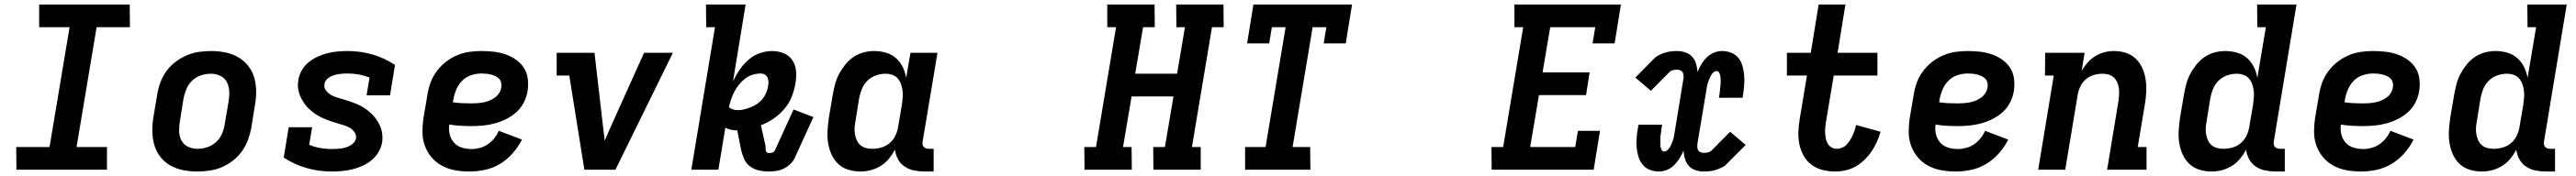

<svg xmlns="http://www.w3.org/2000/svg" viewBox="-20 -755 11440 783"><path d="M455 0H53L52 -101H200L289 -634H154V-735H556L557 -634H409L320 -101H455Z M856 8Q824 8 793.5 2Q763 -4 737 -18.5Q711 -33 692.5 -56.5Q674 -80 665.5 -109Q657 -138 656.5 -169.5Q656 -201 661 -233L678 -333Q682 -360 691.5 -386.5Q701 -413 718 -437Q735 -461 758.5 -479Q782 -497 808.5 -508.5Q835 -520 862.5 -524Q890 -528 917 -528Q949 -528 979.5 -522Q1010 -516 1036 -501.5Q1062 -487 1081 -463.5Q1100 -440 1108.5 -411Q1117 -382 1117.5 -350.5Q1118 -319 1112 -287L1096 -187Q1091 -160 1081.5 -133.5Q1072 -107 1055 -83Q1038 -59 1015 -41Q992 -23 965.5 -11.5Q939 0 911 4Q883 8 856 8ZM856 -93Q878 -93 900 -100Q922 -107 939.5 -123Q957 -139 966 -160.5Q975 -182 978 -203L995 -303Q999 -326 998 -348.5Q997 -371 987.5 -389.5Q978 -408 958.5 -417.5Q939 -427 917 -427Q895 -427 873 -420Q851 -413 834 -397Q817 -381 808 -359.5Q799 -338 795 -317L779 -217Q775 -194 775.5 -171.5Q776 -149 785.5 -130.5Q795 -112 814.5 -102.5Q834 -93 856 -93Z M1453 8Q1394 8 1339.5 -8Q1285 -24 1240 -54L1262 -189H1366L1353 -111Q1376 -101 1401.5 -96.5Q1427 -92 1453 -92Q1463 -92 1473.5 -92.5Q1484 -93 1494.5 -94.5Q1505 -96 1515 -99Q1525 -102 1534.5 -107Q1544 -112 1551.5 -120.5Q1559 -129 1561 -139Q1563 -154 1554.5 -166.5Q1546 -179 1534 -186Q1522 -193 1508 -197.5Q1494 -202 1480 -206Q1466 -210 1452.5 -214.5Q1439 -219 1425.5 -224.5Q1412 -230 1399.5 -236.5Q1387 -243 1375.5 -251.5Q1364 -260 1353.5 -269.5Q1343 -279 1335 -290Q1327 -301 1320 -313.5Q1313 -326 1308.5 -340Q1304 -354 1303 -368.5Q1302 -383 1305 -399Q1308 -421 1320 -442Q1332 -463 1350.5 -478Q1369 -493 1391 -503Q1413 -513 1435 -518.5Q1457 -524 1479.5 -526Q1502 -528 1524 -528Q1582 -528 1636 -512Q1690 -496 1734 -466L1712 -331H1608L1621 -410Q1598 -419 1574 -423.5Q1550 -428 1525 -428Q1515 -428 1504.5 -427.5Q1494 -427 1484.5 -425.5Q1475 -424 1465 -421Q1455 -418 1445.5 -413Q1436 -408 1429 -399.5Q1422 -391 1421 -381Q1418 -366 1426.5 -354Q1435 -342 1447 -334.5Q1459 -327 1473 -322.5Q1487 -318 1501 -314Q1515 -310 1529 -305.5Q1543 -301 1556.5 -295.5Q1570 -290 1582.5 -283.5Q1595 -277 1606.5 -268.5Q1618 -260 1628 -250.5Q1638 -241 1646.5 -230Q1655 -219 1662 -206.5Q1669 -194 1673 -180.5Q1677 -167 1678 -152Q1679 -137 1677 -122Q1673 -99 1660.5 -78Q1648 -57 1629 -41.5Q1610 -26 1588 -16.5Q1566 -7 1543.5 -1.5Q1521 4 1498 6Q1475 8 1453 8Z M2065 8Q2032 8 2001 2.5Q1970 -3 1943 -17.5Q1916 -32 1896.5 -55Q1877 -78 1866.5 -107Q1856 -136 1856 -168Q1856 -200 1861 -233L1878 -333Q1882 -360 1891.5 -386.5Q1901 -413 1918.5 -437Q1936 -461 1959 -479Q1982 -497 2008.5 -508.5Q2035 -520 2062.5 -524Q2090 -528 2117 -528Q2145 -528 2172 -525Q2199 -522 2224 -513.5Q2249 -505 2270.5 -490Q2292 -475 2306 -453.5Q2320 -432 2323.5 -405Q2327 -378 2323 -351Q2319 -325 2306.5 -300Q2294 -275 2273.5 -256.5Q2253 -238 2228 -225.5Q2203 -213 2177 -206Q2151 -199 2125 -196.5Q2099 -194 2073 -194Q2048 -194 2023.5 -195.5Q1999 -197 1975 -201Q1972 -179 1977 -157.5Q1982 -136 1996 -120.5Q2010 -105 2030.5 -98.5Q2051 -92 2074 -92Q2092 -92 2111 -97Q2130 -102 2146 -113Q2162 -124 2174.5 -139.5Q2187 -155 2195 -173L2298 -134Q2281 -101 2256.5 -73Q2232 -45 2200.5 -26Q2169 -7 2134 0.5Q2099 8 2065 8ZM2074 -295Q2087 -295 2100 -296Q2113 -297 2126.5 -299.5Q2140 -302 2152.5 -307Q2165 -312 2177 -320.5Q2189 -329 2196.5 -341Q2204 -353 2206 -366Q2208 -377 2205.5 -387.5Q2203 -398 2196 -405Q2189 -412 2179.5 -416.5Q2170 -421 2160 -423.5Q2150 -426 2139.5 -427Q2129 -428 2118 -428Q2096 -428 2073.5 -421Q2051 -414 2034 -397.5Q2017 -381 2007.5 -359.5Q1998 -338 1994 -317L1991 -300Q2011 -297 2032 -296Q2053 -295 2074 -295Z M2575 0 2508 -419H2452V-520H2620L2660 -173Q2662 -162 2663 -151Q2664 -140 2665 -129Q2670 -140 2675 -151Q2680 -162 2684 -173L2840 -520H2968L2713 0Z M3394 8Q3371 8 3349.5 3Q3328 -2 3311 -14.5Q3294 -27 3285 -47Q3276 -67 3271 -88L3254 -175Q3239 -175 3225.5 -178Q3212 -181 3201 -187L3170 0H3050L3155 -634H3116L3115 -735H3291L3235 -393Q3247 -419 3263.5 -443.5Q3280 -468 3302.5 -488Q3325 -508 3353 -518Q3381 -528 3408 -528Q3436 -528 3460.5 -518Q3485 -508 3499 -486.5Q3513 -465 3515 -437.5Q3517 -410 3512 -383Q3507 -353 3495.5 -324Q3484 -295 3463 -270.5Q3442 -246 3415.5 -227.5Q3389 -209 3359 -198L3379 -108Q3380 -102 3380 -96.5Q3380 -91 3380.5 -86Q3381 -81 3385 -77.5Q3389 -74 3395 -74Q3402 -74 3410 -76.5Q3418 -79 3421 -86L3504 -268L3592 -234L3509 -52Q3502 -37 3488.5 -24.5Q3475 -12 3459.5 -4.5Q3444 3 3427 5.5Q3410 8 3394 8ZM3258 -265Q3272 -265 3287 -269Q3302 -273 3316.5 -279Q3331 -285 3344.5 -294.5Q3358 -304 3367.5 -316.5Q3377 -329 3383 -343.5Q3389 -358 3391 -373Q3393 -383 3392.5 -392.5Q3392 -402 3388 -410.5Q3384 -419 3376 -423.5Q3368 -428 3358 -428Q3340 -428 3322 -422.5Q3304 -417 3289 -405.5Q3274 -394 3262 -379Q3250 -364 3241 -347Q3232 -330 3226.5 -313Q3221 -296 3217 -278Q3225 -271 3235.5 -268Q3246 -265 3258 -265Z M3802 8Q3773 8 3747 0Q3721 -8 3702 -26Q3683 -44 3672 -69Q3661 -94 3657 -121Q3653 -148 3655 -176.5Q3657 -205 3661 -233L3678 -333Q3682 -356 3688 -379.5Q3694 -403 3705.5 -425Q3717 -447 3733 -467Q3749 -487 3769.5 -501Q3790 -515 3814 -521.5Q3838 -528 3861 -528Q3889 -528 3914.5 -520.5Q3940 -513 3958.5 -496.5Q3977 -480 3988.5 -457Q4000 -434 4004 -408L4023 -520H4143L4077 -125Q4076 -118 4077 -112Q4078 -106 4082 -101.5Q4086 -97 4092 -95Q4098 -93 4104 -93H4126V8H4087Q4063 8 4040 3.5Q4017 -1 3998 -13.5Q3979 -26 3968 -46Q3957 -66 3954 -89Q3943 -68 3927.5 -49Q3912 -30 3891 -17Q3870 -4 3847 2Q3824 8 3802 8ZM3853 -93Q3873 -93 3893 -98.5Q3913 -104 3929.5 -117.5Q3946 -131 3955.5 -150.5Q3965 -170 3968 -189L3985 -289Q3987 -305 3988.5 -321Q3990 -337 3988 -352Q3986 -367 3981 -381Q3976 -395 3966.5 -406Q3957 -417 3942.5 -422Q3928 -427 3912 -427Q3891 -427 3869.5 -419.5Q3848 -412 3831.5 -395.5Q3815 -379 3807 -358.5Q3799 -338 3795 -317L3779 -217Q3776 -202 3775 -187Q3774 -172 3776.5 -158Q3779 -144 3784.5 -131.5Q3790 -119 3800 -110Q3810 -101 3824 -97Q3838 -93 3853 -93Z M5006 0H4796L4795 -101H4847L4936 -634H4897V-735H5107L5108 -634H5056L5021 -427H5207L5242 -634H5204L5203 -735H5413L5414 -634H5362L5273 -101H5312V0H5102L5101 -101H5153L5191 -326H5005L4967 -101H5005Z M5509 0V-101H5600L5689 -634H5628L5616 -562H5518L5546 -735H5984L5956 -562H5858L5870 -634H5809L5720 -101H5798L5799 0Z M6604 0 6603 -101H6655L6744 -634H6705V-735H7178L7150 -562H7052L7064 -634H6864L6830 -433H7039L7023 -332H6814L6775 -101H6975L6987 -173H7085L7057 0Z M7347 8Q7325 8 7306 0.5Q7287 -7 7274.5 -22.5Q7262 -38 7256 -57.5Q7250 -77 7248 -97.5Q7246 -118 7247.5 -139.5Q7249 -161 7253 -183L7256 -200H7361L7358 -183Q7357 -176 7356.5 -169Q7356 -162 7354.5 -155Q7353 -148 7353 -141Q7353 -134 7353 -127Q7353 -120 7353 -113Q7353 -106 7354.5 -99.5Q7356 -93 7359.5 -87Q7363 -81 7370 -81Q7378 -81 7385 -87.5Q7392 -94 7396.5 -102Q7401 -110 7404.5 -118.5Q7408 -127 7410.5 -135.5Q7413 -144 7414 -152.5Q7415 -161 7417 -169L7455 -402Q7457 -410 7456.5 -418Q7456 -426 7452.5 -432.5Q7449 -439 7442 -442Q7435 -445 7427 -445Q7418 -445 7409 -443Q7400 -441 7393 -434L7311 -351L7242 -410L7323 -492Q7333 -503 7346 -509.5Q7359 -516 7373 -520.5Q7387 -525 7400.5 -526.5Q7414 -528 7427 -528Q7446 -528 7464 -522Q7482 -516 7494 -503Q7506 -490 7511.5 -472Q7517 -454 7518 -435Q7525 -452 7535 -469Q7545 -486 7559 -499.5Q7573 -513 7590.5 -520.5Q7608 -528 7626 -528Q7648 -528 7667.5 -520.5Q7687 -513 7699.5 -497.5Q7712 -482 7717.5 -462.5Q7723 -443 7725 -422.5Q7727 -402 7725.5 -380.5Q7724 -359 7721 -337L7718 -320H7613L7616 -337Q7617 -344 7617.5 -351Q7618 -358 7619 -365Q7620 -372 7620.5 -379Q7621 -386 7621 -393Q7621 -400 7620.5 -407Q7620 -414 7618.5 -420.5Q7617 -427 7613.5 -433Q7610 -439 7603 -439Q7595 -439 7588 -432.5Q7581 -426 7577 -418Q7573 -410 7569.5 -401.5Q7566 -393 7563.5 -384.5Q7561 -376 7559.5 -367.5Q7558 -359 7557 -351L7518 -118Q7517 -110 7517 -102Q7517 -94 7520.5 -87.5Q7524 -81 7531 -78Q7538 -75 7546 -75Q7555 -75 7564.5 -77Q7574 -79 7581 -86L7663 -169L7732 -110L7650 -28Q7641 -17 7627.5 -10.5Q7614 -4 7600.5 0.5Q7587 5 7573 6.5Q7559 8 7546 8Q7527 8 7509 2Q7491 -4 7479.5 -17Q7468 -30 7462.5 -48Q7457 -66 7456 -85Q7449 -68 7438.5 -51Q7428 -34 7414.5 -20.5Q7401 -7 7383 0.5Q7365 8 7347 8Z M8129 8Q8100 8 8073 1Q8046 -6 8024.5 -22Q8003 -38 7989.5 -62Q7976 -86 7970.5 -113Q7965 -140 7966 -169Q7967 -198 7972 -226L8004 -419H7915V-520H8021L8056 -735H8175L8140 -520H8317V-419H8123L8088 -210Q8086 -197 8085 -184.5Q8084 -172 8085 -160Q8086 -148 8088.5 -136Q8091 -124 8097.5 -114Q8104 -104 8114.5 -98.5Q8125 -93 8138 -93Q8149 -93 8160.5 -98Q8172 -103 8180.5 -112Q8189 -121 8195.5 -131.5Q8202 -142 8207 -153Q8212 -164 8216 -175.5Q8220 -187 8222 -199L8331 -169Q8324 -146 8314.5 -124Q8305 -102 8291 -81.5Q8277 -61 8259 -43.5Q8241 -26 8219.5 -14Q8198 -2 8175 3Q8152 8 8129 8Z M8665 8Q8632 8 8601 2.5Q8570 -3 8543 -17.5Q8516 -32 8496.5 -55Q8477 -78 8466.5 -107Q8456 -136 8456 -168Q8456 -200 8461 -233L8478 -333Q8482 -360 8491.5 -386.5Q8501 -413 8518.5 -437Q8536 -461 8559 -479Q8582 -497 8608.5 -508.5Q8635 -520 8662.5 -524Q8690 -528 8717 -528Q8745 -528 8772 -525Q8799 -522 8824 -513.5Q8849 -505 8870.5 -490Q8892 -475 8906 -453.5Q8920 -432 8923.5 -405Q8927 -378 8923 -351Q8919 -325 8906.5 -300Q8894 -275 8873.5 -256.5Q8853 -238 8828 -225.5Q8803 -213 8777 -206Q8751 -199 8725 -196.5Q8699 -194 8673 -194Q8648 -194 8623.5 -195.5Q8599 -197 8575 -201Q8572 -179 8577 -157.5Q8582 -136 8596 -120.5Q8610 -105 8630.5 -98.5Q8651 -92 8674 -92Q8692 -92 8711 -97Q8730 -102 8746 -113Q8762 -124 8774.5 -139.5Q8787 -155 8795 -173L8898 -134Q8881 -101 8856.5 -73Q8832 -45 8800.5 -26Q8769 -7 8734 0.5Q8699 8 8665 8ZM8674 -295Q8687 -295 8700 -296Q8713 -297 8726.5 -299.5Q8740 -302 8752.5 -307Q8765 -312 8777 -320.5Q8789 -329 8796.5 -341Q8804 -353 8806 -366Q8808 -377 8805.5 -387.5Q8803 -398 8796 -405Q8789 -412 8779.5 -416.5Q8770 -421 8760 -423.5Q8750 -426 8739.5 -427Q8729 -428 8718 -428Q8696 -428 8673.5 -421Q8651 -414 8634 -397.5Q8617 -381 8607.5 -359.5Q8598 -338 8594 -317L8591 -300Q8611 -297 8632 -296Q8653 -295 8674 -295Z M9031 0 9100 -419H9061L9062 -520H9237L9224 -440Q9235 -459 9250 -476Q9265 -493 9284 -505Q9303 -517 9324.5 -522.5Q9346 -528 9367 -528Q9396 -528 9421.5 -519.5Q9447 -511 9465.5 -492.5Q9484 -474 9494.5 -449.5Q9505 -425 9508.5 -398Q9512 -371 9510.5 -343Q9509 -315 9504 -287L9473 -101H9512V0H9337L9387 -303Q9389 -318 9390 -332.5Q9391 -347 9389.5 -360.5Q9388 -374 9382.5 -387Q9377 -400 9367.5 -409.5Q9358 -419 9344.5 -423Q9331 -427 9316 -427Q9297 -427 9277 -421Q9257 -415 9241.5 -401.5Q9226 -388 9217.5 -369Q9209 -350 9206 -331L9151 0Z M9802 8Q9773 8 9747 0Q9721 -8 9702 -26Q9683 -44 9672 -69Q9661 -94 9657 -121Q9653 -148 9655 -176.5Q9657 -205 9661 -233L9678 -333Q9682 -356 9688 -379.5Q9694 -403 9705.5 -425Q9717 -447 9733 -467Q9749 -487 9769.5 -501Q9790 -515 9814 -521.5Q9838 -528 9861 -528Q9889 -528 9914.5 -520.5Q9940 -513 9958.5 -496.5Q9977 -480 9988.5 -457Q10000 -434 10004 -408L10042 -634H10004L10003 -735H10178L10077 -125Q10076 -118 10077 -112Q10078 -106 10082 -101.5Q10086 -97 10092 -95Q10098 -93 10104 -93H10126V8H10087Q10063 8 10040 3.5Q10017 -1 9998 -13.5Q9979 -26 9968 -46Q9957 -66 9954 -89Q9943 -68 9927.5 -49Q9912 -30 9891 -17Q9870 -4 9847 2Q9824 8 9802 8ZM9853 -93Q9873 -93 9893 -98.5Q9913 -104 9929.5 -117.5Q9946 -131 9955.5 -150.5Q9965 -170 9968 -189L9985 -289Q9987 -305 9988.5 -321Q9990 -337 9988 -352Q9986 -367 9981 -381Q9976 -395 9966.5 -406Q9957 -417 9942.5 -422Q9928 -427 9912 -427Q9891 -427 9869.5 -419.5Q9848 -412 9831.5 -395.5Q9815 -379 9807 -358.5Q9799 -338 9795 -317L9779 -217Q9776 -202 9775 -187Q9774 -172 9776.5 -158Q9779 -144 9784.5 -131.5Q9790 -119 9800 -110Q9810 -101 9824 -97Q9838 -93 9853 -93Z M10465 8Q10432 8 10401 2.5Q10370 -3 10343 -17.5Q10316 -32 10296.5 -55Q10277 -78 10266.5 -107Q10256 -136 10256 -168Q10256 -200 10261 -233L10278 -333Q10282 -360 10291.5 -386.5Q10301 -413 10318.5 -437Q10336 -461 10359 -479Q10382 -497 10408.5 -508.5Q10435 -520 10462.5 -524Q10490 -528 10517 -528Q10545 -528 10572 -525Q10599 -522 10624 -513.5Q10649 -505 10670.5 -490Q10692 -475 10706 -453.5Q10720 -432 10723.5 -405Q10727 -378 10723 -351Q10719 -325 10706.5 -300Q10694 -275 10673.5 -256.5Q10653 -238 10628 -225.5Q10603 -213 10577 -206Q10551 -199 10525 -196.5Q10499 -194 10473 -194Q10448 -194 10423.5 -195.5Q10399 -197 10375 -201Q10372 -179 10377 -157.5Q10382 -136 10396 -120.5Q10410 -105 10430.5 -98.5Q10451 -92 10474 -92Q10492 -92 10511 -97Q10530 -102 10546 -113Q10562 -124 10574.5 -139.5Q10587 -155 10595 -173L10698 -134Q10681 -101 10656.5 -73Q10632 -45 10600.5 -26Q10569 -7 10534 0.5Q10499 8 10465 8ZM10474 -295Q10487 -295 10500 -296Q10513 -297 10526.5 -299.5Q10540 -302 10552.5 -307Q10565 -312 10577 -320.5Q10589 -329 10596.5 -341Q10604 -353 10606 -366Q10608 -377 10605.5 -387.5Q10603 -398 10596 -405Q10589 -412 10579.5 -416.5Q10570 -421 10560 -423.5Q10550 -426 10539.5 -427Q10529 -428 10518 -428Q10496 -428 10473.5 -421Q10451 -414 10434 -397.5Q10417 -381 10407.5 -359.5Q10398 -338 10394 -317L10391 -300Q10411 -297 10432 -296Q10453 -295 10474 -295Z M11002 8Q10973 8 10947 0Q10921 -8 10902 -26Q10883 -44 10872 -69Q10861 -94 10857 -121Q10853 -148 10855 -176.5Q10857 -205 10861 -233L10878 -333Q10882 -356 10888 -379.5Q10894 -403 10905.5 -425Q10917 -447 10933 -467Q10949 -487 10969.5 -501Q10990 -515 11014 -521.5Q11038 -528 11061 -528Q11089 -528 11114.5 -520.5Q11140 -513 11158.5 -496.5Q11177 -480 11188.5 -457Q11200 -434 11204 -408L11242 -634H11204L11203 -735H11378L11277 -125Q11276 -118 11277 -112Q11278 -106 11282 -101.5Q11286 -97 11292 -95Q11298 -93 11304 -93H11326V8H11287Q11263 8 11240 3.5Q11217 -1 11198 -13.5Q11179 -26 11168 -46Q11157 -66 11154 -89Q11143 -68 11127.5 -49Q11112 -30 11091 -17Q11070 -4 11047 2Q11024 8 11002 8ZM11053 -93Q11073 -93 11093 -98.5Q11113 -104 11129.5 -117.5Q11146 -131 11155.5 -150.5Q11165 -170 11168 -189L11185 -289Q11187 -305 11188.5 -321Q11190 -337 11188 -352Q11186 -367 11181 -381Q11176 -395 11166.5 -406Q11157 -417 11142.5 -422Q11128 -427 11112 -427Q11091 -427 11069.5 -419.5Q11048 -412 11031.5 -395.5Q11015 -379 11007 -358.5Q10999 -338 10995 -317L10979 -217Q10976 -202 10975 -187Q10974 -172 10976.5 -158Q10979 -144 10984.5 -131.5Q10990 -119 11000 -110Q11010 -101 11024 -97Q11038 -93 11053 -93Z"/></svg>

Font: Iosevka HT Extended
Style: Bold Italic
Weight: 700
Width: 7
Italic angle: -9°
Monospace: yes
Designer: Belleve Invis
Foundry: Belleve Invis
Version: Version 32.3.0; ttfautohint (v1.8.4)